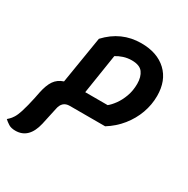

<svg xmlns="http://www.w3.org/2000/svg" viewBox="-298 -791 1315 1343"><g transform="rotate(30 359.5 -119.5)"><path d="M4 366Q-31 366 -52 352.5Q-73 339 -88 325Q-83 320 -72.5 310.5Q-62 301 -49 280.5Q-36 260 -24 223Q-16 198 -7.5 164.5Q1 131 7.5 100Q14 69 17 52Q31 -16 56 -52Q81 -88 127 -103L189 -483Q302 -605 463 -605Q592 -605 667 -534.5Q742 -464 742 -340Q742 -269 717.5 -201Q693 -133 646 -74.5Q599 -16 533 25H248Q216 25 198 42Q180 59 174 91L144 229Q112 366 4 366ZM465 -468Q430 -468 398 -457.5Q366 -447 343 -432L293 -112H474Q496 -129 520.5 -162.5Q545 -196 562 -242.5Q579 -289 579 -344Q579 -400 554 -434Q529 -468 465 -468Z"/></g></svg>

Font: Lemonada SemiBold
Style: Regular
Weight: 600
Designer: Mohamed Gaber (Arabic), Eduardo Tunni (Latin)
Foundry: Kief Type Foundry
Version: Version 4.005; ttfautohint (v1.8.3)